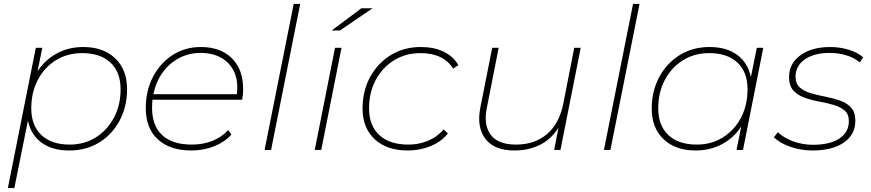

<svg xmlns="http://www.w3.org/2000/svg" viewBox="-20 -762 4429 976"><path d="M332 3Q245 3 191 -37Q137 -77 122 -149L53 194H20L162 -519H195L171 -400Q208 -457 268 -490Q328 -523 403 -523Q505 -523 565.5 -465.5Q626 -408 626 -309Q626 -220 588 -149Q550 -78 484 -37.5Q418 3 332 3ZM334 -27Q409 -27 467 -63.5Q525 -100 559 -163.5Q593 -227 593 -308Q593 -396 541.5 -444Q490 -492 397 -492Q323 -492 264.5 -456Q206 -420 172.5 -356.5Q139 -293 139 -211Q139 -124 190.5 -75.5Q242 -27 334 -27Z M953 3Q844 3 782.5 -53.5Q721 -110 721 -212Q721 -301 757.5 -371Q794 -441 857 -482Q920 -523 1001 -523Q1101 -523 1158.5 -466Q1216 -409 1216 -309Q1216 -282 1211 -255H755Q753 -234 753 -213Q753 -123 804.5 -75Q856 -27 956 -27Q1013 -27 1061 -46.5Q1109 -66 1140 -101L1156 -78Q1124 -41 1070 -19Q1016 3 953 3ZM760 -283H1184Q1192 -351 1170 -397.5Q1148 -444 1104 -468.5Q1060 -493 1000 -493Q940 -493 890 -466.5Q840 -440 806 -392.5Q772 -345 760 -283Z M1325 0 1473 -742H1506L1358 0Z M1580 0 1683 -519H1716L1613 0ZM1666 -607 1817 -720H1874L1708 -607Z M2053 3Q1946 3 1884.5 -54.5Q1823 -112 1823 -210Q1823 -300 1861.5 -370.5Q1900 -441 1966.5 -482Q2033 -523 2119 -523Q2186 -523 2235 -499.5Q2284 -476 2310 -431L2284 -413Q2234 -492 2117 -492Q2042 -492 1983 -455.5Q1924 -419 1890 -355.5Q1856 -292 1856 -211Q1856 -124 1908 -75.5Q1960 -27 2056 -27Q2110 -27 2157 -47Q2204 -67 2235 -104L2257 -84Q2224 -42 2169.5 -19.5Q2115 3 2053 3Z M2596 3Q2491 3 2446.5 -57.5Q2402 -118 2422 -216L2482 -519H2515L2455 -215Q2437 -128 2474 -77.5Q2511 -27 2603 -27Q2697 -27 2759.5 -79.5Q2822 -132 2843 -233L2899 -519H2932L2829 0H2797L2819 -113Q2781 -53 2723.5 -25Q2666 3 2596 3Z M3050 0 3198 -742H3231L3083 0Z M3516 3Q3414 3 3353.5 -54Q3293 -111 3293 -210Q3293 -299 3331 -370Q3369 -441 3435 -482Q3501 -523 3587 -523Q3674 -523 3728 -482.5Q3782 -442 3797 -370L3827 -519H3860L3757 0H3724L3748 -119Q3711 -62 3651 -29.5Q3591 3 3516 3ZM3522 -27Q3596 -27 3654.5 -63.5Q3713 -100 3746.5 -163.5Q3780 -227 3780 -308Q3780 -396 3728.5 -444Q3677 -492 3585 -492Q3510 -492 3451.5 -455.5Q3393 -419 3359.5 -355.5Q3326 -292 3326 -211Q3326 -124 3377.5 -75.5Q3429 -27 3522 -27Z M4111 3Q4051 3 3997 -16Q3943 -35 3914 -64L3934 -90Q3964 -61 4012 -43.5Q4060 -26 4113 -26Q4199 -26 4247 -58Q4295 -90 4295 -146Q4295 -182 4273 -200.5Q4251 -219 4216.5 -229Q4182 -239 4143 -246Q4104 -253 4069.5 -265.5Q4035 -278 4013 -302Q3991 -326 3991 -370Q3991 -439 4048.5 -481Q4106 -523 4201 -523Q4249 -523 4295 -509Q4341 -495 4368 -470L4350 -445Q4322 -469 4281.5 -481Q4241 -493 4198 -493Q4118 -493 4071 -460Q4024 -427 4024 -372Q4024 -336 4046 -317Q4068 -298 4102.5 -288Q4137 -278 4176 -270.5Q4215 -263 4249.5 -251Q4284 -239 4306 -215.5Q4328 -192 4328 -149Q4328 -77 4269 -37Q4210 3 4111 3Z"/></svg>

Font: Montserrat ExtraLight
Style: Italic
Weight: 200
Italic angle: -11.3°
Designer: Julieta Ulanovsky
Foundry: Julieta Ulanovsky
Version: Version 9.000; ttfautohint (v1.8.4.7-5d5b)